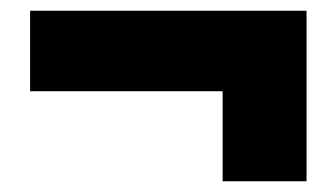

<svg xmlns="http://www.w3.org/2000/svg" viewBox="-20 -454 620 354"><path d="M390.5 -119.8V-285.8H35.5V-434.2H545.2V-119.8Z"/></svg>

Font: Golos Text
Style: Regular
Weight: 400
Designer: A.Korolkova, Vitaly Kuzmin
Foundry: ParaType Ltd
Version: Version 2.004